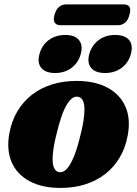

<svg xmlns="http://www.w3.org/2000/svg" viewBox="-20 -864 641 898"><path d="M337.5 -485.5Q424.5 -485.5 483.2 -453.8Q542 -422 567 -364.5Q592 -307 577 -229Q566.5 -172 539.5 -126.8Q512.5 -81.5 472 -50Q431.5 -18.5 378.8 -1.8Q326 15 263 15Q176.5 15 117.8 -16.8Q59 -48.5 34.2 -106.2Q9.5 -164 24 -241.5Q34.5 -298.5 61.5 -343.8Q88.5 -389 129 -420.5Q169.5 -452 222.2 -468.8Q275 -485.5 337.5 -485.5ZM254.5 -59.5Q265.5 -57 276 -61.8Q286.5 -66.5 296.5 -78.8Q306.5 -91 316.5 -111Q326.5 -131 336 -159.5Q345.5 -188 354.5 -225Q369.5 -283 373.5 -323Q377.5 -363 371 -385Q364.5 -407 346.5 -411Q335.5 -413.5 325 -408.8Q314.5 -404 304.2 -391.8Q294 -379.5 284.2 -359.8Q274.5 -340 265 -311.2Q255.5 -282.5 246.5 -245.5Q231.5 -188 227.5 -147.8Q223.5 -107.5 230.2 -85.5Q237 -63.5 254.5 -59.5ZM237.5 -522.5Q193 -522.5 173.2 -546.2Q153.5 -570 164.5 -611Q176 -653 208.2 -676.8Q240.5 -700.5 285 -700.5Q329.5 -700.5 349.2 -676.8Q369 -653 357.5 -611Q346.5 -570.5 314.5 -546.5Q282.5 -522.5 237.5 -522.5ZM471 -522.5Q426.5 -522.5 406.5 -546.2Q386.5 -570 397.5 -611Q409 -652.5 441.5 -676.5Q474 -700.5 518 -700.5Q564 -700.5 583.8 -676.8Q603.5 -653 592 -611Q581 -570.5 548.8 -546.5Q516.5 -522.5 471 -522.5ZM235 -794.5Q242 -820.5 256.5 -832Q271 -843.5 291 -843.5H557.5Q577.5 -843.5 585.2 -832.2Q593 -821 585.5 -795Q579 -769.5 564.8 -757.8Q550.5 -746 530.5 -746H263.5Q244 -746 236 -758Q228 -770 235 -794.5Z"/></svg>

Font: Fraunces Black
Style: Italic
Weight: 900
Italic angle: -16°
Version: Version 1.000;[b76b70a41]